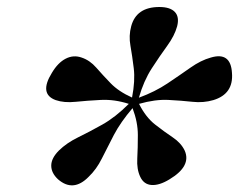

<svg xmlns="http://www.w3.org/2000/svg" viewBox="-20 -806 699 562"><path d="M239.5 -288.5Q194.5 -242.5 150 -281Q130 -299.5 130 -321.2Q130 -343 152.5 -365.5Q175 -387.5 208.2 -403.8Q241.5 -420 279.8 -441.5Q318 -463 357 -502Q315 -515.5 275.2 -513.5Q235.5 -511.5 201.5 -508Q167.5 -504.5 143 -513Q93.5 -531 132 -593Q149.5 -622.5 172.2 -634.2Q195 -646 219 -637.5Q243 -629.5 261.8 -608Q280.5 -586.5 304 -562.2Q327.5 -538 366.5 -520.5Q376 -569.5 371.5 -606.2Q367 -643 361.8 -672.2Q356.5 -701.5 364 -729Q379 -785.5 446.5 -785.5Q478 -785.5 491.8 -771Q505.5 -756.5 498.5 -729Q491 -701.5 469.5 -672Q448 -642.5 424.2 -605.8Q400.5 -569 386.5 -520Q434 -537.5 470.5 -562Q507 -586.5 537.5 -608Q568 -629.5 597 -637.5Q655.5 -655 659 -592.5Q664 -531 604.5 -513Q575.5 -504.5 543.5 -508Q511.5 -511.5 473 -513.5Q434.5 -515.5 387 -502Q406.5 -463 434 -441.5Q461.5 -420 485.8 -403.8Q510 -387.5 520.5 -365.5Q541 -320 476 -281Q446.5 -263 423.8 -264.5Q401 -266 390.5 -288.5Q380 -310.5 381.8 -341.8Q383.5 -373 383.5 -410.8Q383.5 -448.5 368 -489.5Q333 -448.5 313.2 -410.8Q293.5 -373 278 -341.8Q262.5 -310.5 239.5 -288.5ZM373 -506.5H372.5Z"/></svg>

Font: Fraunces 9pt S000 SemiBold
Style: Italic
Weight: 600
Italic angle: -16°
Version: Version 1.000; ttfautohint (v1.8.3)